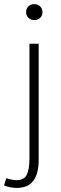

<svg xmlns="http://www.w3.org/2000/svg" viewBox="-53 -695 302 944"><path d="M-33.2 216.8 -22 181.2Q8.8 190.9 27.8 190.9Q65.4 190.9 78.6 164.3Q91.8 137.7 91.8 85.9V-480H137.2V88.9Q137.2 159.7 110.6 194.3Q84 229 28.8 229Q-1.5 229 -33.2 216.8ZM75.2 -634.8Q75.2 -652.8 86.9 -663.8Q98.6 -674.8 115.2 -674.8Q132.3 -674.8 144 -663.8Q155.8 -652.8 155.8 -634.8Q155.8 -617.7 144 -606.9Q132.3 -596.2 115.2 -596.2Q99.1 -596.2 87.2 -607.2Q75.2 -618.2 75.2 -634.8Z"/></svg>

Font: Source Sans Pro Light
Style: Regular
Weight: 300
Designer: Paul D. Hunt
Foundry: Adobe Systems Incorporated
Version: Version 2.020;PS 2.0;hotconv 1.0.86;makeotf.lib2.5.63406